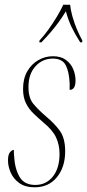

<svg xmlns="http://www.w3.org/2000/svg" viewBox="-20 -786 370 816"><path d="M127 10Q87 10 62 -8Q37 -26 25.5 -52.5Q14 -79 14 -104Q14 -130 23 -139.5Q32 -149 39 -149Q39 -142 39 -135.5Q39 -129 40 -122Q43 -69 63 -34.5Q83 0 130 0Q176 0 204.5 -35.5Q233 -71 233 -132Q233 -170 218.5 -201.5Q204 -233 165 -265Q143 -284 123 -303Q103 -322 90.5 -347Q78 -372 78 -408Q78 -452 96 -483Q114 -514 143 -530.5Q172 -547 205 -547Q239 -547 260 -531.5Q281 -516 291 -492.5Q301 -469 301 -444Q301 -404 276 -404V-431Q274 -480 259.5 -508.5Q245 -537 204 -537Q161 -537 131 -504.5Q101 -472 101 -416Q101 -370 121.5 -345Q142 -320 177 -290Q211 -262 234 -230.5Q257 -199 257 -143Q257 -76 222 -33Q187 10 127 10ZM148 -614Q166 -633 185.5 -660Q205 -687 222 -715.5Q239 -744 249 -766H278Q280 -744 288 -715.5Q296 -687 307.5 -660Q319 -633 330 -614L329 -606H321Q297 -644 283.5 -672.5Q270 -701 260 -738Q244 -712 229 -691.5Q214 -671 197 -651Q180 -631 156 -606H147Z"/></svg>

Font: Noto Serif Display ExtraCondensed Thin
Style: Italic
Weight: 100
Width: 2
Italic angle: -12°
Designer: Monotype Design Team
Foundry: Monotype Imaging Inc.
Version: Version 2.009